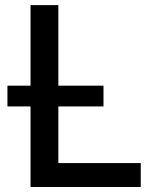

<svg xmlns="http://www.w3.org/2000/svg" viewBox="-20 -748 627 768"><path d="M102.1 0V-727.5H213.4V-95.7H543V0ZM9.8 -322.3V-405.3H394V-322.3Z"/></svg>

Font: Inter Medium
Style: Regular
Weight: 500
Designer: Rasmus Andersson
Foundry: rsms
Version: Version 4.001;git-9221beed3